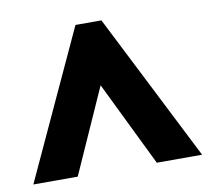

<svg xmlns="http://www.w3.org/2000/svg" viewBox="-63 -782 660 605"><g transform="rotate(-10 267.0 -480.0)"><path d="M-3 -244 215 -716H298L537 -244H392L260 -515L139 -244Z"/></g></svg>

Font: Noto Sans Myanmar SemiCondensed Black
Style: Regular
Weight: 900
Width: 4
Designer: Monotype Design Team
Foundry: Monotype Imaging Inc.
Version: Version 2.107; ttfautohint (v1.8.4.7-5d5b)